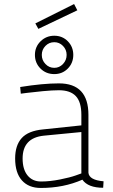

<svg xmlns="http://www.w3.org/2000/svg" viewBox="-20 -922 558 951"><path d="M418 -353V-66Q422 -30 493 -24L491 8Q416 8 388 -32Q295 9 182 9Q122 9 88.5 -28.5Q55 -66 55 -137Q55 -202 87.5 -238Q120 -274 193 -281L383 -301V-353Q383 -417 355.5 -446Q328 -475 272 -475Q240 -475 192.5 -470.5Q145 -466 114 -462L83 -458L80 -491Q192 -509 272 -509Q418 -509 418 -353ZM383 -268 197 -250Q92 -239 92 -137Q92 -83 116.5 -53Q141 -23 183 -23Q227 -23 277 -33Q327 -43 355 -53L383 -63ZM249 -555Q208 -555 180.5 -582.5Q153 -610 153 -650Q153 -690 181 -717.5Q209 -745 249 -745Q289 -745 316 -717.5Q343 -690 343 -650Q343 -610 316 -582.5Q289 -555 249 -555ZM249 -586Q274 -586 292 -605Q310 -624 310 -650Q310 -676 292 -694.5Q274 -713 249 -713Q223 -713 205 -694.5Q187 -676 187 -650Q187 -624 205 -605Q223 -586 249 -586ZM155 -806 347 -902 363 -871 170 -779Z"/></svg>

Font: TitilliumText22L Th
Style: Thin
Weight: 100
Designer: Campivisivi
Foundry: Campivisivi
Version: 1.000